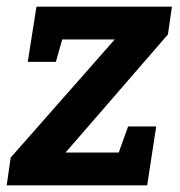

<svg xmlns="http://www.w3.org/2000/svg" viewBox="-25 -554 539 574"><path d="M489 -534 477 -451 171 -98H330L358 -176H442L415 0H-5L7 -83L318 -436H161L142 -369H58L84 -534Z"/></svg>

Font: Bitter Pro
Style: Bold Italic
Weight: 700
Italic angle: -9°
Designer: Sol Matas, and Bitter project Authors
Foundry: Sol Matas
Version: Version 1.010